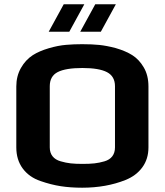

<svg xmlns="http://www.w3.org/2000/svg" viewBox="-20 -865 768 895"><path d="M277 -845H373L303 -717H207ZM424 -845H520L450 -717H354ZM169 -21Q116 -39 86 -79.5Q56 -120 56 -178V-462Q56 -510 77.5 -548Q99 -586 133 -608Q163 -627 207 -640Q251 -653 289 -656Q324 -659 363 -659Q409 -659 443 -655.5Q477 -652 519 -641Q567 -627 598 -607Q629 -587 650 -551Q672 -514 672 -462V-178Q672 -124 643.5 -85Q615 -46 565 -26Q475 10 363 10Q309 10 263.5 3Q218 -4 169 -21ZM467 -113Q491 -120 503.5 -136.5Q516 -153 516 -178V-463Q516 -509 479 -528.5Q442 -548 364 -548Q286 -548 249 -529Q212 -510 212 -463V-178Q212 -153 225 -136.5Q238 -120 263 -113Q287 -106 309.5 -103.5Q332 -101 365 -101Q398 -101 420.5 -103.5Q443 -106 467 -113Z"/></svg>

Font: Play
Style: Bold
Weight: 700
Designer: Jonas Hecksher (Cyrillic expansion: Cyreal)
Foundry: Jonas Hecksher, Playtype, e-types AS
Version: Version 2.101; ttfautohint (v1.5.65-e2d9)